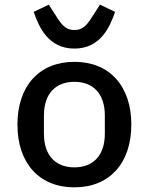

<svg xmlns="http://www.w3.org/2000/svg" viewBox="-20 -794 640 826"><path d="M300 12C452 12 545 -93 545 -258C545 -423 452 -528 300 -528C148 -528 55 -423 55 -258C55 -93 148 12 300 12ZM300 -74C221 -74 169 -123 169 -219V-297C169 -393 221 -442 300 -442C379 -442 431 -393 431 -297V-219C431 -123 379 -74 300 -74ZM300 -585C412 -585 453 -678 475 -743L410 -774L389 -741C358 -692 342 -665 300 -665C258 -665 242 -692 211 -741L190 -774L125 -743C147 -678 188 -585 300 -585Z"/></svg>

Font: IBM Plex Mono Medm
Style: Regular
Weight: 500
Monospace: yes
Designer: Mike Abbink, Paul van der Laan, Pieter van Rosmalen
Foundry: Bold Monday
Version: Version 2.004